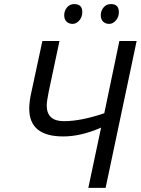

<svg xmlns="http://www.w3.org/2000/svg" viewBox="-20 -913 684 933"><path d="M207 -400.9Q207 -324.2 290.5 -324.2Q374 -324.2 486.8 -362.8L560.1 -713.9H644L493.2 0H409.2L471.2 -293Q374 -250 287.1 -250Q122.1 -250 122.1 -384.8Q122.1 -420.9 132.8 -466.8L186 -713.9H269L216.8 -467.8Q207 -418.9 207 -400.9ZM520 -893.1Q557.6 -893.1 557.6 -854Q557.6 -830.1 543 -813.5Q528.3 -796.9 510.7 -796.9Q493.2 -796.9 481.4 -807.6Q469.7 -818.4 469.7 -839.4Q469.7 -860.4 483.4 -877Q497.1 -893.6 520 -893.1ZM341.8 -893.1Q379.9 -893.1 379.9 -854Q379.9 -830.1 365.2 -813.5Q350.6 -796.9 333 -796.9Q315.4 -796.9 303.7 -807.6Q292 -818.4 292 -839.4Q292 -860.4 305.7 -877Q319.3 -893.6 341.8 -893.1Z"/></svg>

Font: OpenSans-Italic
Style: Italic
Weight: 400
Italic angle: -12°
Foundry: Ascender Corporation
Version: Version 1.10